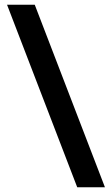

<svg xmlns="http://www.w3.org/2000/svg" viewBox="-20 -731 464 812"><path d="M306.6 61H423.8L127 -710.9H9.8Z"/></svg>

Font: Shabnam Medium
Style: Regular
Weight: 500
Foundry: DejaVu fonts team - Redesigned by Saber Rastikerdar - Based on Vazir font
Version: Version 5.0.1